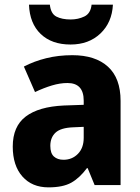

<svg xmlns="http://www.w3.org/2000/svg" viewBox="-20 -798 604 828"><path d="M292 -560Q391 -560 445.5 -510.5Q500 -461 500 -363V0H388L358 -73H355Q323 -30 287 -10Q251 10 189 10Q118 10 76.5 -37Q35 -84 35 -166Q35 -253 91 -295.5Q147 -338 255 -343L341 -346V-364Q341 -440 271 -440Q239 -440 204 -429.5Q169 -419 131 -401L83 -511Q127 -534 179.5 -547Q232 -560 292 -560ZM296 -249Q242 -247 219.5 -226Q197 -205 197 -169Q197 -137 212.5 -123Q228 -109 254 -109Q291 -109 316 -134.5Q341 -160 341 -204V-251ZM467 -778Q463 -701 413 -653.5Q363 -606 284 -606Q203 -606 155.5 -651.5Q108 -697 105 -778H195Q199 -739 223 -726.5Q247 -714 285 -714Q317 -714 344 -727Q371 -740 375 -778Z"/></svg>

Font: Noto Sans Gujarati SemiCondensed ExtraBold
Style: Regular
Weight: 800
Width: 4
Designer: Jelle Bosma - Monotype Design Team, Universal Thirst
Foundry: Monotype Imaging Inc.
Version: Version 2.106; ttfautohint (v1.8.4.7-5d5b)